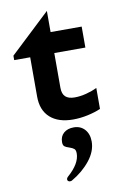

<svg xmlns="http://www.w3.org/2000/svg" viewBox="-100 -641 633 1028"><g transform="rotate(-10 216.5 -127.0)"><path d="M231 -358V-169Q231 -136 247.5 -120.5Q264 -105 298 -105Q328 -105 361 -113.5Q394 -122 420 -135V-21Q391 -8 350 1Q309 10 269 10Q189 10 144.5 -30Q100 -70 100 -144V-358H13V-382L231 -587V-472H400V-358ZM346 143Q346 196 306 246Q266 296 205 331Q201 333 195 333Q189 333 185 329.5Q181 326 181 321Q181 313 189 306Q256 247 256 192Q256 174 248 167Q240 160 222 154Q205 149 197 142.5Q189 136 189 119Q189 88 209.5 70Q230 52 264 52Q301 52 323.5 77Q346 102 346 143Z"/></g></svg>

Font: Madhuban SemiBold
Style: Regular
Weight: 600
Designer: jaikishan Patel
Foundry: MagicType
Version: Version 1.000